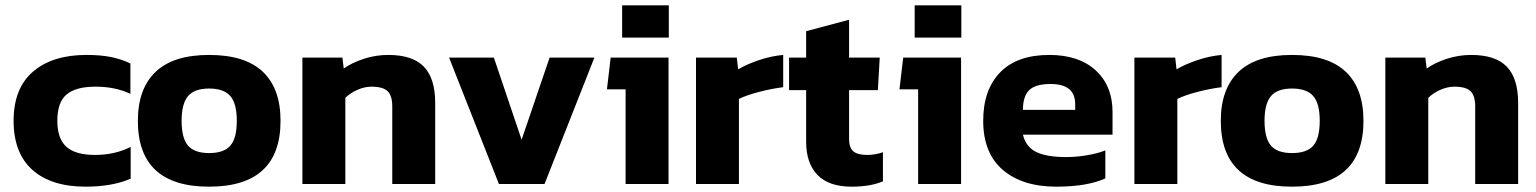

<svg xmlns="http://www.w3.org/2000/svg" viewBox="-20 -690 5759 720"><path d="M31 -237Q31 -359 104 -421.5Q177 -484 304 -484Q356 -484 394.5 -476.5Q433 -469 469 -452V-338Q413 -365 338 -365Q265 -365 230 -336Q195 -307 195 -237Q195 -170 229 -139.5Q263 -109 337 -109Q410 -109 470 -139V-20Q401 10 301 10Q172 10 101.5 -53Q31 -116 31 -237Z M497 -237Q497 -357 563.5 -420.5Q630 -484 764 -484Q899 -484 965.5 -421Q1032 -358 1032 -237Q1032 10 764 10Q497 10 497 -237ZM868 -237Q868 -302 843.5 -330Q819 -358 764 -358Q709 -358 685 -329.5Q661 -301 661 -237Q661 -172 685 -144Q709 -116 764 -116Q820 -116 844 -144Q868 -172 868 -237Z M1114 -474H1264L1269 -433Q1300 -455 1344.5 -469.5Q1389 -484 1436 -484Q1527 -484 1569.5 -440Q1612 -396 1612 -304V0H1451V-291Q1451 -331 1433.5 -348Q1416 -365 1373 -365Q1347 -365 1320 -353Q1293 -341 1275 -323V0H1114Z M1664 -474H1832L1936 -166L2041 -474H2209L2022 0H1851Z M2313 -670H2488V-549H2313ZM2326 -355H2256L2270 -474H2487V0H2326Z M2590 -474H2743L2748 -430Q2780 -449 2826 -464.5Q2872 -480 2917 -484V-363Q2875 -358 2827 -345.5Q2779 -333 2751 -319V0H2590Z M3003 -159V-352H2939V-474H3003V-573L3164 -616V-474H3279L3272 -352H3164V-170Q3164 -136 3180 -122.5Q3196 -109 3232 -109Q3261 -109 3291 -119V-10Q3244 10 3174 10Q3088 10 3045.5 -34Q3003 -78 3003 -159Z M3410 -670H3585V-549H3410ZM3423 -355H3353L3367 -474H3584V0H3423Z M3667 -237Q3667 -353 3730.5 -418.5Q3794 -484 3915 -484Q4026 -484 4089 -426Q4152 -368 4152 -270V-185H3816Q3827 -139 3866 -120Q3905 -101 3978 -101Q4017 -101 4057.5 -108Q4098 -115 4125 -126V-21Q4057 10 3941 10Q3814 10 3740.5 -53Q3667 -116 3667 -237ZM4012 -278V-299Q4012 -375 3920 -375Q3863 -375 3839.5 -352Q3816 -329 3816 -278Z M4234 -474H4387L4392 -430Q4424 -449 4470 -464.5Q4516 -480 4561 -484V-363Q4519 -358 4471 -345.5Q4423 -333 4395 -319V0H4234Z M4558 -237Q4558 -357 4624.5 -420.5Q4691 -484 4825 -484Q4960 -484 5026.5 -421Q5093 -358 5093 -237Q5093 10 4825 10Q4558 10 4558 -237ZM4929 -237Q4929 -302 4904.5 -330Q4880 -358 4825 -358Q4770 -358 4746 -329.5Q4722 -301 4722 -237Q4722 -172 4746 -144Q4770 -116 4825 -116Q4881 -116 4905 -144Q4929 -172 4929 -237Z M5175 -474H5325L5330 -433Q5361 -455 5405.5 -469.5Q5450 -484 5497 -484Q5588 -484 5630.5 -440Q5673 -396 5673 -304V0H5512V-291Q5512 -331 5494.5 -348Q5477 -365 5434 -365Q5408 -365 5381 -353Q5354 -341 5336 -323V0H5175Z"/></svg>

Font: Kanit SemiBold
Style: Regular
Weight: 600
Designer: Katatrad Team
Foundry: CadsonDemak
Version: Version 1.030